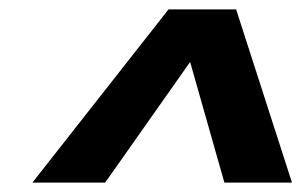

<svg xmlns="http://www.w3.org/2000/svg" viewBox="-20 -744 642 409"><path d="M49 -355 339 -724H483L602 -355H458L385 -612L204 -355Z"/></svg>

Font: Kantumruy Pro
Style: Bold Italic
Weight: 700
Italic angle: -13°
Version: Version 1.002